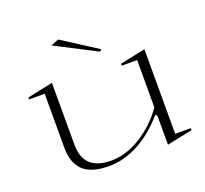

<svg xmlns="http://www.w3.org/2000/svg" viewBox="-126 -874 1112 1040"><g transform="rotate(-20 430.0 -354.5)"><path d="M334 15Q233 15 186 -29Q139 -73 139 -162V-473H49V-484L196 -515V-159Q196 -83 236 -46Q276 -9 356 -9Q413 -9 469.5 -32.5Q526 -56 578.5 -99Q631 -142 672 -200V-473H583V-484L729 -515V-27H819V-16L672 15V-154L662 -160Q590 -76 505.5 -30.5Q421 15 334 15ZM500 -584 263 -706 308 -724 509 -595Z"/></g></svg>

Font: Kalnia SemiExpanded ExtraLight
Style: Regular
Weight: 250
Width: 6
Designer: Frida Medrano
Foundry: Frida Medrano
Version: Version 1.105